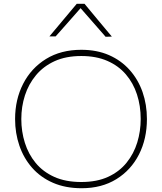

<svg xmlns="http://www.w3.org/2000/svg" viewBox="-20 -989 859 1018"><path d="M413 9Q327 9 261 -19.8Q195 -48.5 150.2 -99.5Q105.5 -150.5 82.8 -216.8Q60 -283 60 -358Q60 -461.5 102.8 -544.8Q145.5 -628 224.2 -676.5Q303 -725 411 -725Q493.5 -725 558 -696.8Q622.5 -668.5 667.5 -618Q712.5 -567.5 735.8 -501Q759 -434.5 759 -358Q759 -253 716.8 -170Q674.5 -87 596.8 -39Q519 9 413 9ZM411 -24Q494 -24 553.5 -51.5Q613 -79 651.2 -126.5Q689.5 -174 707.8 -233.8Q726 -293.5 726 -358Q726 -428 706.2 -488.5Q686.5 -549 647.2 -594.8Q608 -640.5 549 -666.2Q490 -692 411 -692Q329.5 -692 269.8 -664.8Q210 -637.5 170.8 -590.2Q131.5 -543 112.2 -483.2Q93 -423.5 93 -358Q93 -292 111.8 -232Q130.5 -172 169.2 -125Q208 -78 268 -51Q328 -24 411 -24ZM540 -794Q505 -834.5 470.5 -873.5Q436 -912.5 400.5 -953.5H414Q378.5 -913 344.5 -874.5Q310.5 -836 275 -796H242Q278 -839 314.2 -882.2Q350.5 -925.5 387 -969H428Q464 -925.5 500.2 -882Q536.5 -838.5 573 -795Z"/></svg>

Font: Commissioner Thin Thin
Style: Regular
Weight: 250
Version: Version 1.000